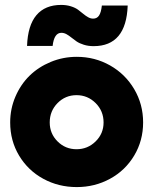

<svg xmlns="http://www.w3.org/2000/svg" viewBox="-20 -740 617 773"><path d="M21 -247.1Q21 -301.8 42 -350.8Q63 -399.9 98.9 -435.1Q134.8 -470.2 184.3 -490.7Q233.9 -511.2 289.1 -511.2Q361.8 -511.2 423.1 -476.6Q484.4 -441.9 520.3 -381.1Q556.2 -320.3 556.2 -247.1Q556.2 -173.8 520.3 -113.8Q484.4 -53.7 423.1 -20.3Q361.8 13.2 289.1 13.2Q215.3 13.2 154.1 -20.3Q92.8 -53.7 56.9 -113.5Q21 -173.3 21 -247.1ZM88.9 -555.2Q91.8 -637.7 126.7 -679Q161.6 -720.2 226.1 -720.2Q247.6 -720.2 265.4 -714.6Q283.2 -709 294.4 -700.7Q305.7 -692.4 315.2 -684.3Q324.7 -676.3 334.7 -670.7Q344.7 -665 355 -665Q370.6 -665 378.9 -677.7Q387.2 -690.4 390.1 -717.8H494.1Q488.3 -554.2 356.9 -554.2Q335.4 -554.2 317.6 -559.8Q299.8 -565.4 288.3 -573.2Q276.9 -581.1 267.3 -588.9Q257.8 -596.7 247.8 -602.3Q237.8 -607.9 227.1 -607.9Q197.8 -607.9 191.9 -555.2ZM180.2 -247.1Q180.2 -202.1 211.7 -170.7Q243.2 -139.2 288.1 -139.2Q333 -139.2 365 -170.7Q397 -202.1 397 -247.1Q397 -293 365 -325Q333 -356.9 288.1 -356.9Q243.2 -356.9 211.7 -325Q180.2 -293 180.2 -247.1Z"/></svg>

Font: Human Sans Black
Style: Regular
Weight: 800
Designer: Tim Radville
Foundry: Continuum
Version: Version 1.000;FEAKit 1.0